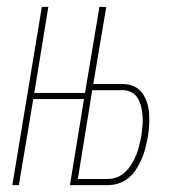

<svg xmlns="http://www.w3.org/2000/svg" viewBox="-20 -540 540 560"><path d="M16 0 102 -520H121L80 -269H228L270 -520H290L252 -295H337Q355 -295 370 -288.5Q385 -282 394.5 -269Q404 -256 409 -240.5Q414 -225 415 -208Q416 -191 415 -174Q414 -157 411 -139Q408 -124 404 -108Q400 -92 393.5 -77Q387 -62 378 -47.5Q369 -33 356 -22Q343 -11 327 -5.5Q311 0 295 0H184L225 -251H77L35 0ZM207 -18H295Q309 -18 322.5 -23.5Q336 -29 346.5 -39.5Q357 -50 364.5 -62.5Q372 -75 377.5 -88.5Q383 -102 386 -115.5Q389 -129 392 -142Q394 -157 395.5 -171Q397 -185 396 -199.5Q395 -214 392 -227.5Q389 -241 382.5 -252.5Q376 -264 364 -270.5Q352 -277 337 -277H249Z"/></svg>

Font: Iosevka SS04 Thin Oblique
Style: Regular
Weight: 100
Italic angle: -9°
Monospace: yes
Designer: Belleve Invis
Foundry: Belleve Invis
Version: Version 19.0.0; ttfautohint (v1.8.4)